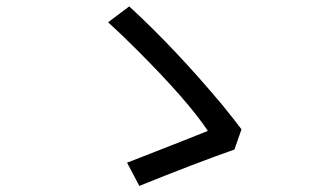

<svg xmlns="http://www.w3.org/2000/svg" viewBox="-20 -660 1040 613"><path d="M728.5 -182.6Q603.5 -138.7 424.8 -66.4L385.7 -140.6Q408.2 -149.4 478.5 -176.8Q608.4 -227.5 643.6 -242.2Q580.1 -337.9 417 -501Q366.2 -551.8 325.2 -588.9L392.6 -639.6Q539.1 -504.9 690.4 -324.2Q727.5 -278.3 751 -247.1Z"/></svg>

Font: Taipei Sans TC Beta
Style: Regular
Weight: 400
Designer: JT Foundry
Foundry: JT Foundry
Version: Version 1.000